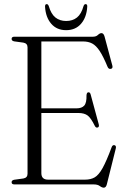

<svg xmlns="http://www.w3.org/2000/svg" viewBox="-20 -874 594 910"><path d="M35 -689.5Q35 -700 48 -700H420.5Q435.5 -700 444.2 -708.5Q453 -717 461 -717Q471 -717 475.5 -701L512.5 -563Q516 -549.5 505 -547.5Q494.5 -545.5 489.5 -558Q469.5 -606.5 452.5 -632.2Q435.5 -658 417 -667.8Q398.5 -677.5 374 -677.5H176V-360.5H342.5Q367.5 -360.5 379.2 -373.5Q391 -386.5 390 -422.5Q391 -435.5 398 -436.5Q407 -438 410 -425L448 -285Q451.5 -272 442.5 -269.5Q434 -267.5 429 -278Q411.5 -314 395.8 -326.2Q380 -338.5 351 -338.5H176V-53.5Q176 -22.5 208 -22.5H383Q409.5 -22.5 428.5 -33.2Q447.5 -44 466 -77Q484.5 -110 509 -176Q513 -187.5 522 -186Q532.5 -184 528.5 -169L486.5 -1Q482.5 15.5 472 15.5Q463.5 15.5 453.2 7.8Q443 0 423.5 0H48Q35 0 35 -10.5Q35 -19.5 47 -22L90.5 -28Q110.5 -31.5 110.5 -50.5V-649.5Q110.5 -668.5 90.5 -672L47 -678Q35 -680.5 35 -689.5ZM293.5 -774.5Q324 -774.5 344.8 -791Q365.5 -807.5 376 -845.5Q379.5 -854.5 385.5 -854.5Q394.5 -854.5 393.5 -842Q390.5 -792 364.2 -761.5Q338 -731 293.5 -731Q249 -731 222.8 -761.5Q196.5 -792 193.5 -842Q193 -854.5 201.5 -854.5Q207.5 -854.5 211 -845.5Q222 -807.5 242.8 -791Q263.5 -774.5 293.5 -774.5Z"/></svg>

Font: Fraunces 144pt S050 Light
Style: Regular
Weight: 300
Version: Version 1.000; ttfautohint (v1.8.3)